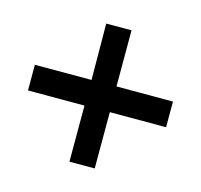

<svg xmlns="http://www.w3.org/2000/svg" viewBox="-97 -682 696 664"><g transform="rotate(-30 250.5 -350.0)"><path d="M108 -143 44 -207 201 -364 202 -333 43 -492 108 -557 267 -398 237 -399 393 -557 457 -493 300 -336 299 -367 458 -208 393 -143 234 -302 265 -300Z"/></g></svg>

Font: Bitter Thin SemiBold
Style: Regular
Weight: 600
Version: Version 2.002